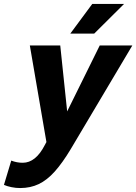

<svg xmlns="http://www.w3.org/2000/svg" viewBox="-99 -755 690 972"><path d="M-79 181 -42 58Q-14 69 16 69Q82 69 128 -21L136 -36L52 -525H206L241 -191L406 -525H571L259 0Q217 70 178 113.5Q139 157 97 177Q55 197 3 197Q-19 197 -41 192.5Q-63 188 -79 181ZM257 -585 368 -735H529L378 -585Z"/></svg>

Font: Radio Canada
Style: Bold Italic
Weight: 700
Italic angle: -12°
Designer: Charles Daoud, Etienne Aubert Bonn, Alexandre Saumier Demers, Jacques Le Bailly
Foundry: Radio-Canada
Version: Version 2.104; ttfautohint (v1.8.4.7-5d5b);gftools[0.9.28.de